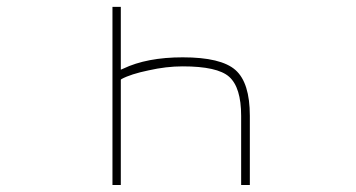

<svg xmlns="http://www.w3.org/2000/svg" viewBox="-20 -564 1040 561"><path d="M684.6 -23.4V-225.6Q684.6 -308.6 649.4 -339.8Q615.2 -370.1 513.7 -370.1Q465.8 -370.1 414.1 -358.4Q362.3 -347.7 335 -333L333 -331.1V-23.4H308.6V-543.9H333V-360.4L339.8 -363.3Q409.2 -396.5 513.7 -396.5Q626 -396.5 668 -359.4Q710 -322.3 710 -225.6V-23.4Z"/></svg>

Font: Mgen+ 1m thin
Style: Regular
Weight: 100
Designer: [Source Han Sans]
Ryoko NISHIZUKA  (kana & ideographs); Paul D. Hunt (Latin, Greek & Cyrillic); Wenlong ZHANG  (bopomofo
Version: Version 1.059.20150602